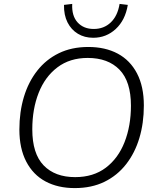

<svg xmlns="http://www.w3.org/2000/svg" viewBox="-20 -953 799 981"><path d="M362 8Q276 8 212.5 -26Q149 -60 114 -127.5Q79 -195 79 -291Q79 -381 102 -457.5Q125 -534 170 -591.5Q215 -649 280.5 -681Q346 -713 431 -713Q518 -713 581.5 -679Q645 -645 680 -578Q715 -511 715 -414Q715 -324 692 -247.5Q669 -171 624 -113.5Q579 -56 513.5 -24Q448 8 362 8ZM364 -48Q457 -48 520.5 -96Q584 -144 616.5 -227Q649 -310 649 -413Q649 -537 590.5 -597Q532 -657 428 -657Q337 -657 273.5 -609Q210 -561 177.5 -478.5Q145 -396 145 -292Q145 -168 203 -108Q261 -48 364 -48ZM456 -760Q412 -760 378 -780.5Q344 -801 325 -838.5Q306 -876 307 -928L349 -933Q346 -872 376.5 -838.5Q407 -805 459 -805Q511 -805 546 -838.5Q581 -872 591 -933L633 -928Q620 -850 571.5 -805Q523 -760 456 -760Z"/></svg>

Font: Nunito Sans 12pt Light
Style: Italic
Weight: 300
Italic angle: -9°
Designer: Vernon Adams
Foundry: Vernon Adams
Version: Version 3.101;gftools[0.9.27]